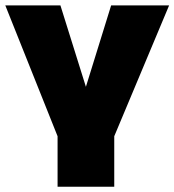

<svg xmlns="http://www.w3.org/2000/svg" viewBox="-23 -708 661 728"><path d="M195.3 -191.4 -2.9 -687.5H206.1L302.7 -378.9L398.4 -687.5H618.2L410.2 -191.4V0H195.3Z"/></svg>

Font: Paytone One
Style: Regular
Weight: 400
Designer: vernon adams
Foundry: vernon adams
Version: 1.000